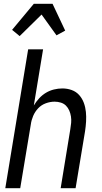

<svg xmlns="http://www.w3.org/2000/svg" viewBox="-20 -996 540 1016"><path d="M84 -805 44 -838 159 -976H258L325 -834L279 -809L200 -919ZM8 0 129 -735H208L159 -438Q171 -458 187 -475.5Q203 -493 223 -505Q243 -517 265.5 -522.5Q288 -528 310 -528Q336 -528 359.5 -519.5Q383 -511 399 -493Q415 -475 423.5 -452Q432 -429 434.5 -404Q437 -379 435.5 -353Q434 -327 430 -301L380 0H301L352 -312Q355 -329 356.5 -346Q358 -363 355.5 -379.5Q353 -396 346.5 -411Q340 -426 329 -437Q318 -448 302 -453Q286 -458 269 -458Q246 -458 222.5 -449.5Q199 -441 182 -423Q165 -405 155.5 -382.5Q146 -360 143 -337L87 0Z"/></svg>

Font: Iosevka SS18
Style: Italic
Weight: 400
Italic angle: -9°
Monospace: yes
Designer: Belleve Invis
Foundry: Belleve Invis
Version: Version 25.1.1; ttfautohint (v1.8.4)